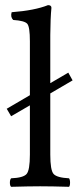

<svg xmlns="http://www.w3.org/2000/svg" viewBox="-20 -718 304 740"><path d="M243.2 -438 259.8 -408.2 173.8 -357.9V-122.1Q173.8 -62 186.5 -47.6Q199.2 -33.2 246.1 -30.8Q250 -25.9 250 -13.9Q250 -2 246.1 2Q180.2 0 134.8 0Q92.8 0 22.9 2Q18.1 -2 18.1 -13.9Q18.1 -25.9 22.9 -30.8Q69.8 -32.7 82.5 -47.4Q95.2 -62 95.2 -122.1V-312L22.9 -270L5.9 -298.8L95.2 -351.1V-559.1Q95.2 -614.3 85.2 -626.2Q75.2 -638.2 30.8 -641.1Q19.5 -652.3 24.9 -670.9Q113.8 -677.7 165 -698.2Q178.2 -698.2 178.2 -688Q174.3 -647.9 173.8 -583V-397.5Z"/></svg>

Font: Linux Libertine O
Style: Regular
Weight: 400
Designer: Philipp H. Poll
Foundry: Philipp H. Poll
Version: Version 5.3.0